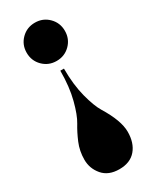

<svg xmlns="http://www.w3.org/2000/svg" viewBox="-191 -537 663 827"><g transform="rotate(-30 141.0 -123.5)"><path d="M133 -254H151Q151 -174 167 -112.5Q183 -51 202 -20Q253 63 253 118.5Q253 174 224.5 207.5Q196 241 142 241Q88 241 59.5 207.5Q31 174 31 130.5Q31 87 47 49Q63 11 82 -20Q101 -51 117 -112.5Q133 -174 133 -254ZM73.5 -325.5Q46 -353 46 -393Q46 -433 73.5 -460.5Q101 -488 141 -488Q181 -488 208.5 -460.5Q236 -433 236 -393Q236 -353 208.5 -325.5Q181 -298 141 -298Q101 -298 73.5 -325.5Z"/></g></svg>

Font: Elsie Black
Style: Regular
Weight: 900
Designer: Alejandro Inler
Foundry: Alejandro Inler
Version: 1.002